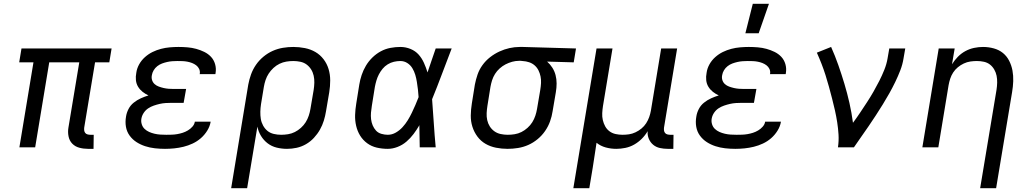

<svg xmlns="http://www.w3.org/2000/svg" viewBox="-20 -775 5440 1010"><path d="M472 8H443Q419 8 397 2Q375 -4 360 -19.5Q345 -35 340.5 -58Q336 -81 340 -104L397 -447H239L165 0H82L156 -447H81L93 -520H567L555 -447H480L423 -104Q422 -96 423 -88.5Q424 -81 428.5 -75.5Q433 -70 440.5 -68Q448 -66 456 -66H473Z M848 8Q821 8 794.5 5Q768 2 743.5 -6Q719 -14 698 -27.5Q677 -41 662 -61.5Q647 -82 642.5 -108Q638 -134 643 -162Q646 -182 656 -201.5Q666 -221 683.5 -235Q701 -249 721 -258Q741 -267 761 -273Q744 -281 730 -292Q716 -303 706.5 -318.5Q697 -334 695 -353Q693 -372 697 -392Q700 -415 712 -436.5Q724 -458 742.5 -474.5Q761 -491 782.5 -501.5Q804 -512 827 -518Q850 -524 873.5 -526Q897 -528 919 -528Q943 -528 966.5 -526Q990 -524 1012 -518Q1034 -512 1054.5 -502Q1075 -492 1090 -476Q1105 -460 1111.5 -437.5Q1118 -415 1114 -391L1113 -385H1030L1031 -387Q1033 -401 1027.5 -412.5Q1022 -424 1012 -431.5Q1002 -439 990.5 -443.5Q979 -448 966 -450.5Q953 -453 940 -453.5Q927 -454 913 -454Q900 -454 886.5 -453Q873 -452 859.5 -449Q846 -446 832.5 -441Q819 -436 807.5 -427Q796 -418 788.5 -405.5Q781 -393 779 -380Q776 -366 780 -353.5Q784 -341 793.5 -332.5Q803 -324 815.5 -319.5Q828 -315 841 -312Q854 -309 867.5 -308Q881 -307 895 -307H959L946 -234H882Q867 -234 851.5 -233Q836 -232 820.5 -228.5Q805 -225 789 -219.5Q773 -214 759.5 -205Q746 -196 736.5 -182Q727 -168 724 -152Q721 -137 725.5 -122Q730 -107 740.5 -97Q751 -87 764.5 -81Q778 -75 793 -71.5Q808 -68 823.5 -67Q839 -66 855 -66Q869 -66 883.5 -66.5Q898 -67 912.5 -69.5Q927 -72 941 -76.5Q955 -81 968.5 -89Q982 -97 992.5 -109Q1003 -121 1005 -135H1088V-134Q1084 -110 1070 -87.5Q1056 -65 1036.5 -48Q1017 -31 993.5 -20Q970 -9 945.5 -3Q921 3 896.5 5.5Q872 8 848 8Z M1196 215 1286 -330Q1291 -357 1300.5 -383.5Q1310 -410 1326.5 -434Q1343 -458 1366 -477Q1389 -496 1415 -507.5Q1441 -519 1468.5 -523.5Q1496 -528 1523 -528Q1554 -528 1584 -522Q1614 -516 1639 -501.5Q1664 -487 1682 -463.5Q1700 -440 1708.5 -411.5Q1717 -383 1717 -352Q1717 -321 1712 -290L1695 -190Q1691 -165 1683.5 -140.5Q1676 -116 1663 -93Q1650 -70 1631.5 -50Q1613 -30 1589.5 -16.5Q1566 -3 1540.5 2.5Q1515 8 1490 8Q1462 8 1435.5 1.5Q1409 -5 1388 -21Q1367 -37 1353 -60Q1339 -83 1334 -109L1280 215ZM1459 -66Q1477 -66 1495.5 -69Q1514 -72 1531 -80.5Q1548 -89 1563 -102.5Q1578 -116 1588 -132Q1598 -148 1604 -166Q1610 -184 1613 -202L1630 -302Q1633 -321 1633.5 -340Q1634 -359 1630 -377Q1626 -395 1616.5 -410Q1607 -425 1593 -435.5Q1579 -446 1560.5 -450Q1542 -454 1523 -454Q1505 -454 1486.5 -451Q1468 -448 1450.5 -439.5Q1433 -431 1418.5 -417.5Q1404 -404 1393.5 -388Q1383 -372 1377 -354Q1371 -336 1368 -318L1353 -227Q1350 -207 1349.5 -187.5Q1349 -168 1352 -149.5Q1355 -131 1364 -114.5Q1373 -98 1387 -86.5Q1401 -75 1420 -70.5Q1439 -66 1459 -66Z M2020 8Q1990 8 1962 1.5Q1934 -5 1911.5 -21.5Q1889 -38 1874.5 -61.5Q1860 -85 1853.5 -113Q1847 -141 1848 -170.5Q1849 -200 1854 -230L1870 -330Q1874 -355 1882.5 -380.5Q1891 -406 1905 -429.5Q1919 -453 1939 -472.5Q1959 -492 1983 -505Q2007 -518 2033.5 -523Q2060 -528 2086 -528Q2114 -528 2139.5 -517.5Q2165 -507 2182 -488Q2199 -469 2210 -444.5Q2221 -420 2229 -394Q2239 -426 2250.5 -457.5Q2262 -489 2272 -520H2356Q2330 -453 2305 -386Q2280 -319 2253 -253Q2258 -190 2262 -126.5Q2266 -63 2272 0H2188Q2187 -28 2187 -56Q2187 -84 2186 -113L2187 -114Q2186 -115 2186 -115Q2186 -115 2186 -116Q2172 -92 2155.5 -70Q2139 -48 2118 -30Q2097 -12 2071 -2Q2045 8 2020 8ZM2020 -66Q2042 -66 2062 -77.5Q2082 -89 2097.5 -106Q2113 -123 2125 -142.5Q2137 -162 2146.5 -182Q2156 -202 2165 -222.5Q2174 -243 2182 -264Q2181 -284 2178.5 -304Q2176 -324 2173 -343.5Q2170 -363 2164.5 -381.5Q2159 -400 2149 -416.5Q2139 -433 2122.5 -443.5Q2106 -454 2086 -454Q2069 -454 2052 -450Q2035 -446 2019.5 -436.5Q2004 -427 1992.5 -413Q1981 -399 1973 -383.5Q1965 -368 1960 -351Q1955 -334 1952 -318L1936 -218Q1933 -200 1931.5 -182.5Q1930 -165 1932 -148Q1934 -131 1940.5 -115.5Q1947 -100 1958 -88Q1969 -76 1986 -71Q2003 -66 2020 -66Z M2650 8Q2619 8 2589 2Q2559 -4 2534 -18.5Q2509 -33 2491.5 -56.5Q2474 -80 2465 -108.5Q2456 -137 2456.5 -168Q2457 -199 2462 -230L2478 -330Q2483 -356 2492 -382.5Q2501 -409 2518 -432.5Q2535 -456 2558 -474Q2581 -492 2607 -504Q2633 -516 2660 -522Q2687 -528 2714 -528H2731L3010 -520L2998 -447L2858 -451Q2874 -437 2885.5 -419Q2897 -401 2902.5 -380Q2908 -359 2908 -336Q2908 -313 2904 -290L2887 -190Q2883 -163 2873.5 -136.5Q2864 -110 2847.5 -86Q2831 -62 2808 -43Q2785 -24 2759 -12.5Q2733 -1 2705 3.5Q2677 8 2650 8ZM2651 -66Q2669 -66 2687.5 -69Q2706 -72 2723 -80.5Q2740 -89 2755 -102.5Q2770 -116 2780 -132Q2790 -148 2796 -166Q2802 -184 2805 -202L2822 -302Q2825 -320 2826 -338Q2827 -356 2823.5 -373Q2820 -390 2812.5 -405Q2805 -420 2792.5 -431Q2780 -442 2763.5 -447.5Q2747 -453 2729 -454L2719 -455H2710Q2692 -455 2674 -450Q2656 -445 2639.5 -436.5Q2623 -428 2608.5 -415Q2594 -402 2584 -386Q2574 -370 2568.5 -352.5Q2563 -335 2560 -318L2544 -218Q2541 -199 2540 -180Q2539 -161 2543 -143Q2547 -125 2556.5 -110Q2566 -95 2580.5 -84.5Q2595 -74 2613.5 -70Q2632 -66 2651 -66Z M2996 215 3118 -520H3202L3152 -218Q3149 -199 3148 -180Q3147 -161 3151 -143.5Q3155 -126 3163.5 -110.5Q3172 -95 3186 -84.5Q3200 -74 3218 -70Q3236 -66 3255 -66Q3272 -66 3289 -68.5Q3306 -71 3323 -79Q3340 -87 3354.5 -99Q3369 -111 3379 -126.5Q3389 -142 3395 -159Q3401 -176 3404 -193L3458 -520H3542L3473 -104Q3472 -96 3473 -88.5Q3474 -81 3478.5 -75.5Q3483 -70 3490.5 -68Q3498 -66 3506 -66H3523L3522 8H3493Q3471 8 3451 3.5Q3431 -1 3416 -13.5Q3401 -26 3393 -45Q3385 -64 3387 -85Q3374 -63 3356 -45Q3338 -27 3316 -14.5Q3294 -2 3269.5 3Q3245 8 3222 8Q3193 8 3166 0.5Q3139 -7 3118 -24Q3113 9 3108 42Q3103 75 3098 107L3080 215Z M3848 8Q3821 8 3794.5 5Q3768 2 3743.5 -6Q3719 -14 3698 -27.5Q3677 -41 3662 -61.5Q3647 -82 3642.5 -108Q3638 -134 3643 -162Q3646 -182 3656 -201.5Q3666 -221 3683.5 -235Q3701 -249 3721 -258Q3741 -267 3761 -273Q3744 -281 3730 -292Q3716 -303 3706.5 -318.5Q3697 -334 3695 -353Q3693 -372 3697 -392Q3700 -415 3712 -436.5Q3724 -458 3742.5 -474.5Q3761 -491 3782.5 -501.5Q3804 -512 3827 -518Q3850 -524 3873.5 -526Q3897 -528 3919 -528Q3943 -528 3966.5 -526Q3990 -524 4012 -518Q4034 -512 4054.5 -502Q4075 -492 4090 -476Q4105 -460 4111.5 -437.5Q4118 -415 4114 -391L4113 -385H4030L4031 -387Q4033 -401 4027.5 -412.5Q4022 -424 4012 -431.5Q4002 -439 3990.5 -443.5Q3979 -448 3966 -450.5Q3953 -453 3940 -453.5Q3927 -454 3913 -454Q3900 -454 3886.5 -453Q3873 -452 3859.5 -449Q3846 -446 3832.5 -441Q3819 -436 3807.5 -427Q3796 -418 3788.5 -405.5Q3781 -393 3779 -380Q3776 -366 3780 -353.5Q3784 -341 3793.5 -332.5Q3803 -324 3815.5 -319.5Q3828 -315 3841 -312Q3854 -309 3867.5 -308Q3881 -307 3895 -307H3959L3946 -234H3882Q3867 -234 3851.5 -233Q3836 -232 3820.5 -228.5Q3805 -225 3789 -219.5Q3773 -214 3759.5 -205Q3746 -196 3736.5 -182Q3727 -168 3724 -152Q3721 -137 3725.5 -122Q3730 -107 3740.5 -97Q3751 -87 3764.5 -81Q3778 -75 3793 -71.5Q3808 -68 3823.5 -67Q3839 -66 3855 -66Q3869 -66 3883.5 -66.5Q3898 -67 3912.5 -69.5Q3927 -72 3941 -76.5Q3955 -81 3968.5 -89Q3982 -97 3992.5 -109Q4003 -121 4005 -135H4088V-134Q4084 -110 4070 -87.5Q4056 -65 4036.5 -48Q4017 -31 3993.5 -20Q3970 -9 3945.5 -3Q3921 3 3896.5 5.5Q3872 8 3848 8ZM3901 -600 3940 -755H4025L3971 -600Z M4388 0Q4393 -34 4391 -67Q4389 -100 4384 -132Q4379 -164 4372 -195Q4365 -226 4357 -257Q4349 -288 4340.5 -319Q4332 -350 4322.5 -380Q4313 -410 4301.5 -439.5Q4290 -469 4277 -498L4352 -528Q4373 -481 4390 -432.5Q4407 -384 4422 -334Q4437 -284 4448.5 -233Q4460 -182 4467 -129Q4487 -156 4505 -183Q4523 -210 4541 -237.5Q4559 -265 4575 -293Q4591 -321 4605.5 -349.5Q4620 -378 4632 -408Q4644 -438 4649 -468L4658 -520H4742L4733 -468Q4728 -436 4716 -405Q4704 -374 4689.5 -344Q4675 -314 4658.5 -284.5Q4642 -255 4624 -226Q4606 -197 4587.5 -168.5Q4569 -140 4549.5 -111.5Q4530 -83 4510.5 -55.5Q4491 -28 4472 0Z M5136 215 5222 -302Q5225 -321 5225.5 -340Q5226 -359 5222.5 -376.5Q5219 -394 5210 -409.5Q5201 -425 5187.5 -435.5Q5174 -446 5156 -450Q5138 -454 5119 -454Q5102 -454 5084.5 -451.5Q5067 -449 5050 -441Q5033 -433 5018.5 -421Q5004 -409 4994 -393.5Q4984 -378 4978.5 -361Q4973 -344 4970 -327L4916 0H4832L4918 -520H5002L4988 -437Q5001 -458 5018.5 -476Q5036 -494 5058 -506Q5080 -518 5104 -523Q5128 -528 5151 -528Q5180 -528 5207.5 -520.5Q5235 -513 5255.5 -496.5Q5276 -480 5288.5 -455.5Q5301 -431 5306 -404Q5311 -377 5310 -348Q5309 -319 5304 -290L5220 215Z"/></svg>

Font: Iosevka Extended Oblique
Style: Regular
Weight: 400
Width: 7
Italic angle: -9°
Monospace: yes
Designer: Belleve Invis
Foundry: Belleve Invis
Version: Version 32.0.1; ttfautohint (v1.8.4)